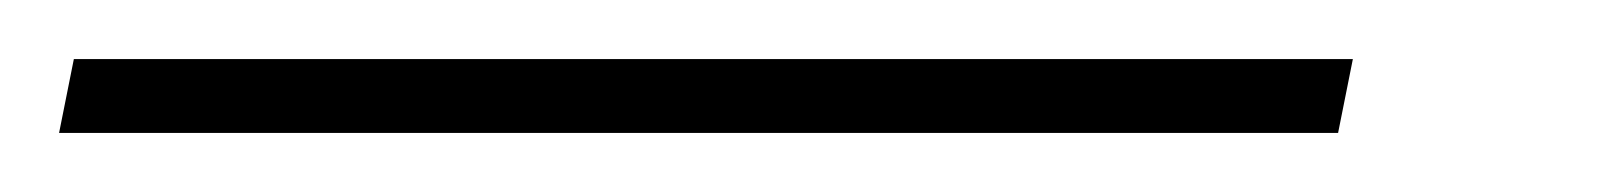

<svg xmlns="http://www.w3.org/2000/svg" viewBox="-102 70 545 65"><path d="M-82 115H351L356 90H-77Z"/></svg>

Font: Noto Serif SemiCondensed Thin
Style: Italic
Weight: 100
Width: 4
Italic angle: -12°
Designer: Monotype Design Team
Foundry: Monotype Imaging Inc.
Version: Version 2.013